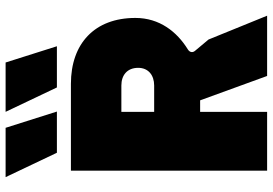

<svg xmlns="http://www.w3.org/2000/svg" viewBox="-164 -809 973 685"><g transform="rotate(-90 322.5 -466.5)"><path d="M56 0H266V-239H307L394 0H609L524 -209L483 -258C476 -267 479 -277 489 -283C552 -322 601 -384 601 -470C601 -616 509 -700 366 -700H56ZM360 -403H266V-520H360C397 -520 423 -499 423 -460C423 -424 397 -403 360 -403ZM267 -750 209 -933H33L120 -750ZM500 -750 442 -933H266L353 -750Z"/></g></svg>

Font: Finlandica Black
Style: Regular
Weight: 900
Designer: Niklas Ekholm, Juho Hiilivirta, Jaakko Suomalainen
Foundry: Helsinki Type Studio
Version: Version 2.000;Glyphs 3.2 (3202)